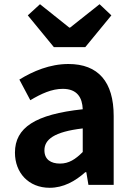

<svg xmlns="http://www.w3.org/2000/svg" viewBox="-20 -878 631 912"><path d="M216 14C281 14 337 -17 385 -60H390L400 0H520V-327C520 -489 447 -574 305 -574C217 -574 137 -540 72 -500L124 -402C176 -433 226 -456 278 -456C347 -456 371 -414 373 -359C148 -335 51 -272 51 -153C51 -57 116 14 216 14ZM265 -101C222 -101 191 -120 191 -164C191 -215 236 -252 373 -268V-156C338 -121 307 -101 265 -101ZM236 -654H385L509 -805L453 -858L313 -747H309L170 -858L112 -805Z"/></svg>

Font: Noto Sans TC
Style: Bold
Weight: 700
Designer: Ryoko NISHIZUKA 西塚涼子 (kana, bopomofo & ideographs); Paul D. Hunt (Latin, Greek & Cyrillic); Sandoll Communications 산돌커뮤니
Foundry: Adobe
Version: Version 2.004;hotconv 1.0.118;makeotfexe 2.5.65603